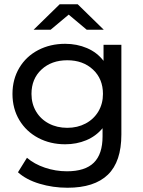

<svg xmlns="http://www.w3.org/2000/svg" viewBox="-20 -698 674 902"><path d="M550.2 -487.6H466.4V-412.2C446.2 -438.5 420.3 -458.5 388.7 -472C357.1 -485.5 322.9 -492.2 286.1 -492.2C239.5 -492.2 197.3 -482.4 159.6 -462.8C121.9 -443.1 92.3 -415.4 70.8 -379.5C49.4 -343.6 38.6 -302.7 38.6 -256.7C38.6 -210.7 49.4 -169.7 70.8 -133.9C92.3 -98 121.9 -70.1 159.6 -50.1C197.3 -30.2 239.5 -20.2 286.1 -20.2C321.7 -20.2 354.7 -26.5 385 -39.1C415.4 -51.7 441 -70.5 461.8 -95.7V-57C461.8 -1.8 448.2 39.3 420.9 66.2C393.6 93.2 351.4 106.7 294.4 106.7C258.8 106.7 224.3 101 190.9 89.7C157.5 78.4 129.4 62.9 106.7 43.2L64.4 111.3C90.2 134.6 123.9 152.6 165.6 165.1C207.3 177.7 251.2 184 297.2 184C381.2 184 444.4 163.6 486.7 122.8C529 82 550.2 19 550.2 -66.2ZM382.3 -117.8C356.8 -104.3 328.1 -97.5 296.2 -97.5C263.7 -97.5 234.8 -104.3 209.3 -117.8C183.8 -131.3 163.9 -150.1 149.5 -174.3C135.1 -198.6 127.9 -226 127.9 -256.7C127.9 -303.9 143.5 -342.1 174.8 -371.2C206.1 -400.4 246.6 -414.9 296.2 -414.9C345.3 -414.9 385.5 -400.4 416.8 -371.2C448 -342.1 463.7 -303.9 463.7 -256.7C463.7 -226 456.5 -198.6 442.1 -174.3C427.6 -150.1 407.7 -131.3 382.3 -117.8ZM387.3 -558.4H467.4L345 -678H260.4L138 -558.4H218L302.7 -629.3Z"/></svg>

Font: Montserrat Ace
Style: Regular
Weight: 500
Designer: Julieta Ulanovsky
Foundry: Julieta Ulanovsky
Version: Version 1